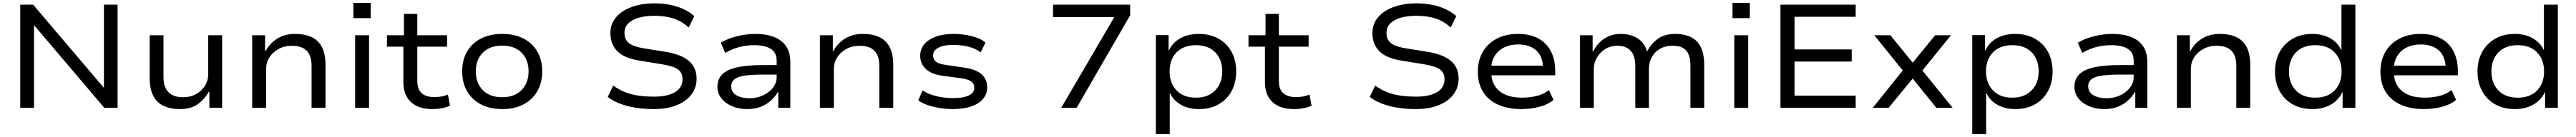

<svg xmlns="http://www.w3.org/2000/svg" viewBox="-20 -737 17567 937"><path d="M118 0V-705H206L688 -137H689V-705H782V0H691L212 -565V0Z M1208 9Q1144 9 1097 -12.5Q1050 -34 1025.5 -81Q1001 -128 1001 -202V-496H1095V-208Q1095 -165 1109.5 -134.5Q1124 -104 1153.5 -88Q1183 -72 1229 -72Q1279 -72 1318 -94Q1357 -116 1378.5 -151.5Q1400 -187 1400 -228V-496H1495V0H1408V-109H1404Q1373 -55 1326.5 -23Q1280 9 1208 9Z M1700 0V-496H1788V-387H1791Q1820 -441 1871 -473Q1922 -505 1992 -505Q2058 -505 2104.5 -483.5Q2151 -462 2175.5 -415Q2200 -368 2200 -292V0H2105V-288Q2105 -332 2091 -362Q2077 -392 2047.5 -408Q2018 -424 1972 -424Q1920 -424 1880 -402Q1840 -380 1817.5 -344.5Q1795 -309 1795 -266V0Z M2390 -613V-717H2508V-613ZM2402 0V-496H2497V0Z M2928 9Q2834 9 2782.5 -39Q2731 -87 2731 -177V-418H2619V-496H2735V-642H2826V-496H3029V-418H2826V-184Q2826 -126 2856 -99.5Q2886 -73 2943 -73Q2968 -73 2990.5 -77Q3013 -81 3035 -90L3049 -15Q3026 -3 2994.5 3Q2963 9 2928 9Z M3405 9Q3321 9 3259.5 -23.5Q3198 -56 3165 -114Q3132 -172 3132 -249Q3132 -326 3165 -383.5Q3198 -441 3259.5 -473Q3321 -505 3405 -505Q3490 -505 3551 -473Q3612 -441 3645 -383.5Q3678 -326 3678 -249Q3678 -172 3645 -114Q3612 -56 3551 -23.5Q3490 9 3405 9ZM3405 -72Q3489 -72 3537 -121Q3585 -170 3585 -249Q3585 -328 3537.5 -376.5Q3490 -425 3405 -425Q3320 -425 3272.5 -376.5Q3225 -328 3225 -249Q3225 -170 3272.5 -121Q3320 -72 3405 -72Z M4439 9Q4375 9 4317 0Q4259 -9 4210 -27.5Q4161 -46 4125 -74L4162 -152Q4203 -122 4246.5 -105.5Q4290 -89 4338.5 -82.5Q4387 -76 4441 -76Q4532 -76 4583.5 -106.5Q4635 -137 4635 -195Q4635 -229 4618 -249Q4601 -269 4568 -280Q4535 -291 4485 -299L4344 -322Q4236 -339 4189.5 -387.5Q4143 -436 4143 -511Q4143 -573 4181.5 -618.5Q4220 -664 4287.5 -689Q4355 -714 4444 -714Q4501 -714 4550.5 -704Q4600 -694 4641 -675Q4682 -656 4715 -627L4677 -549Q4628 -594 4571 -611.5Q4514 -629 4442 -629Q4383 -629 4337 -616Q4291 -603 4265 -577Q4239 -551 4239 -512Q4239 -466 4269.5 -442Q4300 -418 4373 -406L4511 -384Q4623 -367 4677 -321.5Q4731 -276 4731 -199Q4731 -137 4695 -90Q4659 -43 4594 -17Q4529 9 4439 9Z M5077 9Q5018 9 4972 -11Q4926 -31 4899.5 -65Q4873 -99 4873 -143Q4873 -196 4906.5 -229Q4940 -262 5009 -277Q5078 -292 5184 -292H5293V-227H5189Q5129 -227 5086.5 -223Q5044 -219 5018 -210Q4992 -201 4979.5 -185.5Q4967 -170 4967 -147Q4967 -106 5002.5 -85.5Q5038 -65 5093 -65Q5142 -65 5184 -84.5Q5226 -104 5251.5 -137Q5277 -170 5277 -209V-322Q5277 -377 5237.5 -402.5Q5198 -428 5123 -428Q5072 -428 5023 -415.5Q4974 -403 4926 -375L4896 -445Q4930 -465 4968.5 -478Q5007 -491 5049.5 -498Q5092 -505 5134 -505Q5205 -505 5258 -484.5Q5311 -464 5340.5 -422Q5370 -380 5370 -312V0H5288V-108H5286Q5268 -78 5239.5 -51Q5211 -24 5170.5 -7.5Q5130 9 5077 9Z M5572 0V-496H5660V-387H5663Q5692 -441 5743 -473Q5794 -505 5864 -505Q5930 -505 5976.5 -483.5Q6023 -462 6047.5 -415Q6072 -368 6072 -292V0H5977V-288Q5977 -332 5963 -362Q5949 -392 5919.5 -408Q5890 -424 5844 -424Q5792 -424 5752 -402Q5712 -380 5689.5 -344.5Q5667 -309 5667 -266V0Z M6480 9Q6432 9 6387 1.5Q6342 -6 6304.5 -19Q6267 -32 6243 -51L6272 -119Q6300 -100 6334.5 -88.5Q6369 -77 6406.5 -71.5Q6444 -66 6481 -66Q6548 -66 6586.5 -84Q6625 -102 6625 -136Q6625 -164 6604.5 -179.5Q6584 -195 6534 -202L6408 -219Q6333 -229 6294.5 -265Q6256 -301 6256 -356Q6256 -400 6282.5 -433Q6309 -466 6360 -485.5Q6411 -505 6483 -505Q6526 -505 6568 -498Q6610 -491 6645 -478Q6680 -465 6701 -445L6668 -379Q6644 -398 6613 -409Q6582 -420 6548 -425Q6514 -430 6481 -430Q6415 -430 6379.5 -410.5Q6344 -391 6344 -359Q6344 -330 6363.5 -315Q6383 -300 6430 -293L6553 -275Q6634 -264 6673.5 -230Q6713 -196 6713 -138Q6713 -94 6684.5 -60.5Q6656 -27 6603.5 -9Q6551 9 6480 9Z M7218 0 7607 -667 7613 -620H7162V-705H7688V-633L7323 0Z M7863 180V-497H7950V-391H7952Q7977 -446 8030.5 -475.5Q8084 -505 8156 -505Q8233 -505 8290.5 -472.5Q8348 -440 8379.5 -382.5Q8411 -325 8411 -248Q8411 -173 8380 -115Q8349 -57 8292 -24Q8235 9 8156 9Q8086 9 8034.5 -20.5Q7983 -50 7960 -100H7958V180ZM8136 -69Q8220 -69 8268 -119Q8316 -169 8316 -249Q8316 -330 8268.5 -379Q8221 -428 8137 -428Q8052 -428 8004.5 -379Q7957 -330 7957 -249Q7957 -168 8004.5 -118.5Q8052 -69 8136 -69Z M8804 9Q8710 9 8658.5 -39Q8607 -87 8607 -177V-418H8495V-496H8611V-642H8702V-496H8905V-418H8702V-184Q8702 -126 8732 -99.5Q8762 -73 8819 -73Q8844 -73 8866.5 -77Q8889 -81 8911 -90L8925 -15Q8902 -3 8870.5 3Q8839 9 8804 9Z M9636 9Q9572 9 9514 0Q9456 -9 9407 -27.5Q9358 -46 9322 -74L9359 -152Q9400 -122 9443.5 -105.5Q9487 -89 9535.5 -82.5Q9584 -76 9638 -76Q9729 -76 9780.5 -106.5Q9832 -137 9832 -195Q9832 -229 9815 -249Q9798 -269 9765 -280Q9732 -291 9682 -299L9541 -322Q9433 -339 9386.5 -387.5Q9340 -436 9340 -511Q9340 -573 9378.5 -618.5Q9417 -664 9484.5 -689Q9552 -714 9641 -714Q9698 -714 9747.5 -704Q9797 -694 9838 -675Q9879 -656 9912 -627L9874 -549Q9825 -594 9768 -611.5Q9711 -629 9639 -629Q9580 -629 9534 -616Q9488 -603 9462 -577Q9436 -551 9436 -512Q9436 -466 9466.5 -442Q9497 -418 9570 -406L9708 -384Q9820 -367 9874 -321.5Q9928 -276 9928 -199Q9928 -137 9892 -90Q9856 -43 9791 -17Q9726 9 9636 9Z M10356 9Q10265 9 10197.5 -21Q10130 -51 10094.5 -109Q10059 -167 10059 -247Q10059 -322 10091.5 -380Q10124 -438 10186 -471.5Q10248 -505 10334 -505Q10415 -505 10471.5 -474Q10528 -443 10557.5 -386Q10587 -329 10587 -250V-222H10128V-288H10527L10504 -266Q10504 -348 10459 -390.5Q10414 -433 10334 -433Q10280 -433 10239 -413Q10198 -393 10174 -354.5Q10150 -316 10150 -261V-250Q10150 -190 10175 -150Q10200 -110 10247 -89.5Q10294 -69 10361 -69Q10410 -69 10458 -80Q10506 -91 10544 -121L10575 -54Q10536 -21 10477 -6Q10418 9 10356 9Z M10756 0V-496H10842V-386H10846Q10862 -418 10888 -445Q10914 -472 10950.5 -488.5Q10987 -505 11033 -505Q11103 -505 11150.5 -473.5Q11198 -442 11211 -389H11216Q11240 -437 11286 -471Q11332 -505 11406 -505Q11467 -505 11511.5 -483.5Q11556 -462 11579.5 -415Q11603 -368 11603 -292V0H11509V-286Q11509 -357 11481 -390.5Q11453 -424 11388 -424Q11337 -424 11300.5 -402.5Q11264 -381 11245 -345.5Q11226 -310 11226 -266V0H11133V-286Q11133 -356 11101 -390Q11069 -424 11013 -424Q10962 -424 10926 -400.5Q10890 -377 10870 -341Q10850 -305 10850 -269V0Z M11796 -613V-717H11914V-613ZM11808 0V-496H11903V0Z M12123 0V-705H12636V-622H12219V-399H12609V-316H12219V-83H12636V0Z M12753 0 12977 -280 12979 -228 12763 -496H12873L13026 -307H13024L13178 -496H13286L13071 -230L13073 -277L13297 0H13186L13024 -201H13026L12861 0Z M13431 180V-497H13518V-391H13520Q13545 -446 13598.5 -475.5Q13652 -505 13724 -505Q13801 -505 13858.5 -472.5Q13916 -440 13947.5 -382.5Q13979 -325 13979 -248Q13979 -173 13948 -115Q13917 -57 13860 -24Q13803 9 13724 9Q13654 9 13602.5 -20.5Q13551 -50 13528 -100H13526V180ZM13704 -69Q13788 -69 13836 -119Q13884 -169 13884 -249Q13884 -330 13836.5 -379Q13789 -428 13705 -428Q13620 -428 13572.5 -379Q13525 -330 13525 -249Q13525 -168 13572.5 -118.5Q13620 -69 13704 -69Z M14332 9Q14273 9 14227 -11Q14181 -31 14154.5 -65Q14128 -99 14128 -143Q14128 -196 14161.5 -229Q14195 -262 14264 -277Q14333 -292 14439 -292H14548V-227H14444Q14384 -227 14341.5 -223Q14299 -219 14273 -210Q14247 -201 14234.5 -185.5Q14222 -170 14222 -147Q14222 -106 14257.5 -85.5Q14293 -65 14348 -65Q14397 -65 14439 -84.5Q14481 -104 14506.5 -137Q14532 -170 14532 -209V-322Q14532 -377 14492.5 -402.5Q14453 -428 14378 -428Q14327 -428 14278 -415.5Q14229 -403 14181 -375L14151 -445Q14185 -465 14223.5 -478Q14262 -491 14304.5 -498Q14347 -505 14389 -505Q14460 -505 14513 -484.5Q14566 -464 14595.5 -422Q14625 -380 14625 -312V0H14543V-108H14541Q14523 -78 14494.5 -51Q14466 -24 14425.5 -7.5Q14385 9 14332 9Z M14827 0V-496H14915V-387H14918Q14947 -441 14998 -473Q15049 -505 15119 -505Q15185 -505 15231.5 -483.5Q15278 -462 15302.5 -415Q15327 -368 15327 -292V0H15232V-288Q15232 -332 15218 -362Q15204 -392 15174.5 -408Q15145 -424 15099 -424Q15047 -424 15007 -402Q14967 -380 14944.5 -344.5Q14922 -309 14922 -266V0Z M15752 9Q15674 9 15616.5 -23.5Q15559 -56 15527.5 -114Q15496 -172 15496 -248Q15496 -324 15527.5 -381.5Q15559 -439 15616 -472Q15673 -505 15750 -505Q15820 -505 15871.5 -476Q15923 -447 15947 -396H15949V-705H16044V0H15957V-106H15955Q15929 -51 15875.5 -21Q15822 9 15752 9ZM15770 -69Q15855 -69 15902.5 -118.5Q15950 -168 15950 -248Q15950 -329 15902.5 -378.5Q15855 -428 15771 -428Q15686 -428 15638.5 -378.5Q15591 -329 15591 -248Q15591 -168 15638.5 -118.5Q15686 -69 15770 -69Z M16512 9Q16421 9 16353.5 -21Q16286 -51 16250.5 -109Q16215 -167 16215 -247Q16215 -322 16247.5 -380Q16280 -438 16342 -471.5Q16404 -505 16490 -505Q16571 -505 16627.5 -474Q16684 -443 16713.5 -386Q16743 -329 16743 -250V-222H16284V-288H16683L16660 -266Q16660 -348 16615 -390.5Q16570 -433 16490 -433Q16436 -433 16395 -413Q16354 -393 16330 -354.5Q16306 -316 16306 -261V-250Q16306 -190 16331 -150Q16356 -110 16403 -89.5Q16450 -69 16517 -69Q16566 -69 16614 -80Q16662 -91 16700 -121L16731 -54Q16692 -21 16633 -6Q16574 9 16512 9Z M17133 9Q17055 9 16997.5 -23.5Q16940 -56 16908.5 -114Q16877 -172 16877 -248Q16877 -324 16908.5 -381.5Q16940 -439 16997 -472Q17054 -505 17131 -505Q17201 -505 17252.5 -476Q17304 -447 17328 -396H17330V-705H17425V0H17338V-106H17336Q17310 -51 17256.5 -21Q17203 9 17133 9ZM17151 -69Q17236 -69 17283.5 -118.5Q17331 -168 17331 -248Q17331 -329 17283.5 -378.5Q17236 -428 17152 -428Q17067 -428 17019.5 -378.5Q16972 -329 16972 -248Q16972 -168 17019.5 -118.5Q17067 -69 17151 -69Z"/></svg>

Font: Nunito Sans 7pt SemiExpanded
Style: Regular
Weight: 400
Width: 6
Designer: Vernon Adams
Foundry: Vernon Adams
Version: Version 3.101;gftools[0.9.27]